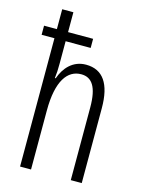

<svg xmlns="http://www.w3.org/2000/svg" viewBox="-115 -828 667 896"><g transform="rotate(15 218.0 -380.0)"><path d="M126 -760H72V-664H10V-620H72V0H125V-285C125 -429 171 -490 237 -490C288 -490 317 -451 317 -351V0H370V-362C370 -479 329 -539 247 -539C183 -539 144 -493 126 -441H122C125 -464 126 -484 126 -511V-620H247V-664H126Z"/></g></svg>

Font: Noto Sans Thai Looped ExtraCondensed Light
Style: Regular
Weight: 300
Width: 2
Designer: Sasikarn Vongin, Ben Mitchell
Foundry: The Fontpad Ltd
Version: Version 1.001